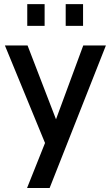

<svg xmlns="http://www.w3.org/2000/svg" viewBox="-20 -710 542 939"><path d="M113.3 -583.5V-689.9H198.2V-583.5ZM301.3 -583.5V-689.9H386.2V-583.5ZM112.3 209.5 200.2 -10.7 3.9 -487.8H114.7L253.9 -126.5L387.2 -487.8H498L222.7 209.5Z"/></svg>

Font: HK Grotesk SemiBold Legacy
Style: Regular
Weight: 600
Designer: Alfredo Marco Pradil
Foundry: Hanken Design Co.
Version: Version 2.022;PS 002.022;hotconv 1.0.88;makeotf.lib2.5.64775